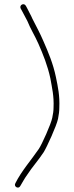

<svg xmlns="http://www.w3.org/2000/svg" viewBox="-20 -707 348 900"><path d="M77 -667 82 -658C89.9 -643.8 100 -624.9 108 -609C123.3 -570.7 142.8 -541 160 -502C182 -452 203.3 -399.2 216 -340C224 -295 233.5 -256.2 231 -203C231 -189 229 -173 225 -155C219.4 -125.7 176 -29.4 162 -9C126 43.7 80.9 94.2 52 152C42.7 168 67 181.1 75 165C86.1 147.2 93.2 131.9 107 113C131.1 75.7 160.5 43.7 185 6C199.7 -17.7 245.2 -117.2 252 -150C256 -169.3 258 -186.7 258 -202C260.6 -258.7 251.6 -299.4 242 -346C229.3 -407.6 206.5 -461.9 184 -513C167.5 -551.9 149.6 -583.9 132 -619C125.4 -635.4 112.5 -656.4 106 -671L101 -680C91.7 -695.9 69 -683 77 -667Z"/></svg>

Font: Take Off
Style: Regular, Eh
Weight: 400
Foundry: Cannot Into Space Fonts
Version: Version 0.89